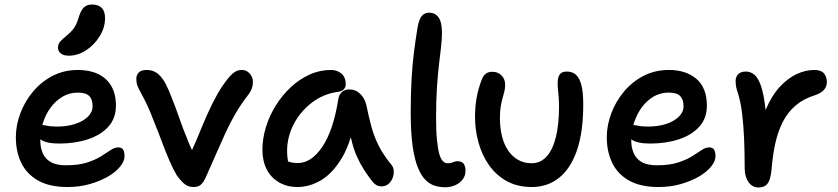

<svg xmlns="http://www.w3.org/2000/svg" viewBox="-20 -816 3703 848"><path d="M278 10Q199 10 148.5 -18.5Q98 -47 74 -96.5Q50 -146 50 -210Q50 -262 69.5 -314.5Q89 -367 125 -410.5Q161 -454 211.5 -480.5Q262 -507 324 -507Q375 -507 412.5 -489.5Q450 -472 471 -437Q492 -402 492 -349Q492 -294 459 -257Q426 -220 369 -201Q312 -182 242 -182Q184 -182 159 -200Q158 -200 158 -200Q158 -197 158 -195Q158 -164 169 -139Q180 -114 204.5 -100Q229 -86 271 -86Q327 -86 364 -98Q401 -110 426 -125.5Q451 -141 468.5 -153Q486 -165 502 -165Q517 -165 523.5 -155.5Q530 -146 530 -126Q530 -104 510.5 -80Q491 -56 456.5 -36Q422 -16 376.5 -3Q331 10 278 10ZM167 -264Q176 -263 187 -261Q203 -257 232 -257Q277 -257 312 -268.5Q347 -280 368 -300.5Q389 -321 389 -347Q389 -377 374 -392Q359 -407 324 -407Q287 -407 257 -389.5Q227 -372 204.5 -342Q182 -312 170 -274Q168 -269 167 -264ZM284 -570Q261 -570 248.5 -580Q236 -590 236 -606Q236 -621 246 -632.5Q256 -644 275 -659Q299 -679 310 -697Q321 -715 329 -744Q339 -774 352.5 -785Q366 -796 386 -796Q415 -796 429.5 -781Q444 -766 444 -736Q444 -694 420 -655.5Q396 -617 359.5 -593.5Q323 -570 284 -570Z M834 10Q812 10 795.5 -3Q779 -16 760 -43Q746 -66 729 -105Q712 -144 695.5 -188.5Q679 -233 663 -272Q643 -325 628 -356Q613 -387 602.5 -405.5Q592 -424 587 -437.5Q582 -451 582 -468Q582 -484 592.5 -495.5Q603 -507 628 -507Q657 -507 677 -490.5Q697 -474 711.5 -446Q726 -418 739 -383Q756 -341 772.5 -293Q789 -245 808 -200Q817 -175 828 -153Q844 -188 857 -220Q877 -269 897 -314Q917 -359 940 -400Q963 -441 995 -479Q1008 -493 1020 -500Q1032 -507 1049 -507Q1063 -507 1074 -499Q1085 -491 1091 -479.5Q1097 -468 1097 -454Q1097 -439 1092.5 -426Q1088 -413 1080 -402Q1045 -357 1020.5 -315Q996 -273 976.5 -230.5Q957 -188 936 -139.5Q915 -91 888 -31Q877 -8 865.5 1Q854 10 834 10Z M1295 10Q1248 10 1212.5 -10.5Q1177 -31 1158 -68Q1139 -105 1139 -155Q1139 -204 1154.5 -254.5Q1170 -305 1198 -350Q1226 -395 1264 -430.5Q1302 -466 1347 -486.5Q1392 -507 1442 -507Q1469 -507 1488 -491Q1507 -475 1507 -444Q1507 -431 1499 -422Q1491 -413 1476 -411Q1408 -402 1356.5 -362Q1305 -322 1276.5 -266Q1248 -210 1248 -149Q1248 -124 1252 -104Q1252 -103 1252 -103Q1252 -103 1253 -103Q1269 -96 1296 -96Q1355 -96 1403.5 -167.5Q1452 -239 1474 -377Q1477 -398 1490 -409.5Q1503 -421 1522 -421Q1551 -421 1571 -401.5Q1591 -382 1598 -352Q1609 -298 1621 -254.5Q1633 -211 1653 -171.5Q1673 -132 1708 -89Q1718 -78 1719 -61.5Q1720 -45 1714 -29.5Q1708 -14 1695.5 -3.5Q1683 7 1666 7Q1651 7 1641.5 1Q1632 -5 1624 -15Q1604 -41 1587 -67.5Q1570 -94 1555.5 -126.5Q1541 -159 1531 -203Q1530 -206 1529 -209Q1513 -157 1491 -120Q1449 -50 1398 -20Q1347 10 1295 10Z M1945 11Q1923 11 1901 4.5Q1879 -2 1860 -20.5Q1841 -39 1826 -75Q1811 -111 1802.5 -170Q1794 -229 1794 -317Q1794 -398 1797.5 -462.5Q1801 -527 1808 -583Q1815 -639 1824 -693Q1830 -730 1842.5 -745Q1855 -760 1875 -760Q1902 -760 1917 -739Q1932 -718 1932 -671Q1932 -642 1928 -608.5Q1924 -575 1919 -532.5Q1914 -490 1910 -432.5Q1906 -375 1906 -297Q1906 -236 1910 -196.5Q1914 -157 1920.5 -135Q1927 -113 1936.5 -104Q1946 -95 1956 -95Q1968 -95 1975.5 -97.5Q1983 -100 1988 -102Q1993 -104 1999 -104Q2021 -104 2028.5 -92Q2036 -80 2036 -62Q2036 -40 2023.5 -23.5Q2011 -7 1990.5 2Q1970 11 1945 11Z M2329 10Q2264 10 2216.5 -17Q2169 -44 2138.5 -88.5Q2108 -133 2093 -188Q2078 -243 2078 -298Q2078 -346 2085.5 -386.5Q2093 -427 2108 -465Q2114 -481 2125 -490Q2136 -499 2155 -499Q2179 -499 2195 -483Q2211 -467 2211 -441Q2211 -425 2207.5 -411.5Q2204 -398 2199.5 -382Q2195 -366 2191.5 -345.5Q2188 -325 2188 -295Q2188 -250 2197.5 -213Q2207 -176 2225.5 -149.5Q2244 -123 2270 -109Q2296 -95 2328 -95Q2367 -95 2394 -124.5Q2421 -154 2435 -210Q2449 -266 2449 -343Q2449 -369 2447.5 -387Q2446 -405 2444.5 -419.5Q2443 -434 2443 -450Q2443 -474 2452 -487Q2461 -500 2484 -500Q2507 -500 2523 -486.5Q2539 -473 2547.5 -441.5Q2556 -410 2556 -355Q2556 -232 2528 -151.5Q2500 -71 2449 -30.5Q2398 10 2329 10Z M2888 10Q2809 10 2758.5 -18.5Q2708 -47 2684 -96.5Q2660 -146 2660 -210Q2660 -262 2679.5 -314.5Q2699 -367 2735 -410.5Q2771 -454 2821.5 -480.5Q2872 -507 2934 -507Q3010 -507 3056 -467.5Q3102 -428 3102 -349Q3102 -294 3069 -257Q3036 -220 2979 -201Q2922 -182 2852 -182Q2794 -182 2769 -200Q2768 -200 2768 -200Q2768 -197 2768 -195Q2768 -164 2779 -139Q2790 -114 2814.5 -100Q2839 -86 2881 -86Q2937 -86 2974 -98Q3011 -110 3036 -125.5Q3061 -141 3078.5 -153Q3096 -165 3112 -165Q3127 -165 3133.5 -155.5Q3140 -146 3140 -126Q3140 -104 3120.5 -80Q3101 -56 3066.5 -36Q3032 -16 2986.5 -3Q2941 10 2888 10ZM2777 -264Q2786 -263 2797 -261Q2813 -257 2842 -257Q2887 -257 2922 -268.5Q2957 -280 2978 -300.5Q2999 -321 2999 -347Q2999 -377 2984 -392Q2969 -407 2934 -407Q2886 -407 2848.5 -377Q2811 -347 2790 -299Q2782 -281 2777 -264Z M3329 12Q3311 12 3297.5 1Q3284 -10 3276.5 -29.5Q3269 -49 3269 -74Q3269 -141 3266.5 -201Q3264 -261 3258 -311Q3252 -361 3242 -395Q3234 -419 3231.5 -431.5Q3229 -444 3229 -458Q3229 -476 3240 -488Q3251 -500 3275 -500Q3296 -500 3313 -485Q3330 -470 3342 -433.5Q3354 -397 3361 -333Q3361 -332 3361 -330Q3362 -332 3363 -334Q3389 -395 3424.5 -433Q3460 -471 3499 -489Q3538 -507 3576 -507Q3607 -507 3619.5 -491.5Q3632 -476 3632 -453Q3632 -435 3620.5 -420.5Q3609 -406 3581 -396Q3529 -380 3494 -350Q3459 -320 3437.5 -278Q3416 -236 3404.5 -184Q3393 -132 3388 -71Q3385 -38 3378 -20Q3371 -2 3359 5Q3347 12 3329 12Z"/></svg>

Font: Shantell Sans Light Medium
Style: Regular
Weight: 500
Version: Version 1.008;[ac192a2d6]